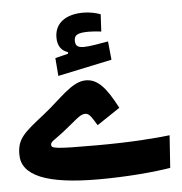

<svg xmlns="http://www.w3.org/2000/svg" viewBox="-48 -668 682 718"><g transform="rotate(-5 293.0 -309.0)"><path d="M293.5 3.9C401.4 3.9 504.9 -5.4 564 -15.6L572.3 -137.2C517.1 -130.9 429.7 -123.5 295.4 -123.5C141.1 -123.5 127.4 -126.5 127.9 -140.6C127.9 -151.9 140.6 -156.2 174.8 -182.6C224.1 -220.7 244.1 -244.6 264.2 -244.6C280.8 -244.6 288.1 -229.5 307.6 -198.2L394 -255.9C353.5 -333.5 322.8 -369.1 277.8 -369.1C224.6 -369.1 177.2 -308.1 110.8 -255.9C31.7 -193.8 6.3 -173.3 6.3 -113.8C6.3 -35.2 98.6 3.9 293.5 3.9ZM177.2 -394.5 380.4 -437.5 373.5 -506.8C344.2 -501.5 302.7 -494.1 282.7 -494.1C260.7 -494.1 250 -499.5 250 -520.5C250 -543 265.6 -549.3 305.7 -549.3C316.9 -549.3 336.4 -547.9 351.6 -545.9L355 -610.4C338.9 -616.7 314.5 -622.1 290 -622.1C227.1 -622.1 182.6 -593.8 182.6 -538.1C182.6 -506.8 196.3 -487.8 220.7 -480V-474.1L171.9 -461.9Z"/></g></svg>

Font: Cascadia Code PL SemiBold
Style: Regular
Weight: 600
Monospace: yes
Designer: Aaron Bell
Foundry: Saja Typeworks
Version: Version 2404.023